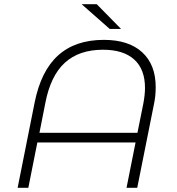

<svg xmlns="http://www.w3.org/2000/svg" viewBox="-20 -895 842 915"><path d="M722 -480Q722 -437 714 -400L634 0H583L626 -216H158L115 0H64L145 -406Q175 -557 257 -631Q339 -705 475 -705Q593 -705 657.5 -646Q722 -587 722 -480ZM671 -476Q671 -565 619.5 -611.5Q568 -658 471 -658Q357 -658 289 -596Q221 -534 196 -404L168 -262H635L663 -401Q671 -444 671 -476ZM369 -875H441L557 -757H503Z"/></svg>

Font: Montserrat Alternates Light
Style: Italic
Weight: 300
Italic angle: -11.3°
Designer: Julieta Ulanovsky
Foundry: Julieta Ulanovsky
Version: Version 7.200